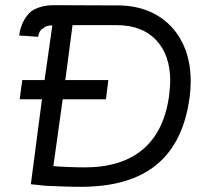

<svg xmlns="http://www.w3.org/2000/svg" viewBox="-20 -712 813 741"><path d="M716 -399Q716 -366 712 -338Q689 -163 585 -77Q481 9 292 9Q259 9 218.5 7.5Q178 6 156 5L99 -1L142 -329H56L66 -403H152L182 -614Q157 -614 146 -602Q131 -595 127 -570L54 -575Q62 -634 100 -668Q135 -692 189 -692L447 -691Q529 -688 589.5 -651Q650 -614 683 -549Q716 -484 716 -399ZM633 -346Q637 -384 637 -399Q637 -500 582.5 -557.5Q528 -615 430 -615H260L232 -403H398L389 -329H222L186 -71Q205 -69 242.5 -67.5Q280 -66 307 -66Q450 -66 532.5 -136.5Q615 -207 633 -346Z"/></svg>

Font: Bellota
Style: Bold Italic
Weight: 700
Italic angle: -7.5°
Designer: Kemie Guaida
Foundry: Kemie Guaida
Version: Version 4.001